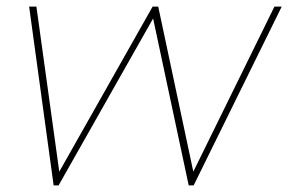

<svg xmlns="http://www.w3.org/2000/svg" viewBox="-20 -560 871 580"><path d="M142 0H157L456 -528L437 -530L550 0H565L831 -540H809L550 -13H570L458 -540H441L143 -13H163L90 -540H68Z"/></svg>

Font: Poppins Devanagari Thin
Style: Italic
Weight: 100
Italic angle: -10°
Designer: Ninad Kale (Devanagari), Jonny Pinhorn (Latin)
Foundry: Indian Type Foundry
Version: 4.005